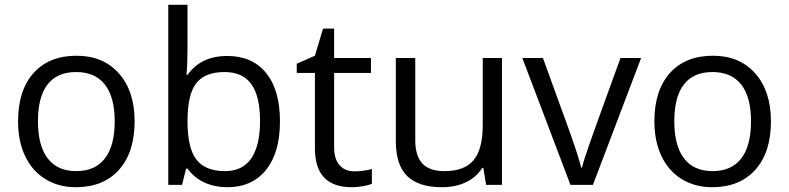

<svg xmlns="http://www.w3.org/2000/svg" viewBox="-20 -780 3329 810"><path d="M547.9 -268.1Q547.9 -137.2 481.9 -63.7Q416 9.8 299.8 9.8Q228 9.8 172.4 -23.9Q116.7 -57.6 86.4 -120.6Q56.2 -183.6 56.2 -268.1Q56.2 -398.9 121.6 -471.9Q187 -544.9 303.2 -544.9Q415.5 -544.9 481.7 -470.2Q547.9 -395.5 547.9 -268.1ZM140.1 -268.1Q140.1 -165.5 181.2 -111.8Q222.2 -58.1 301.8 -58.1Q381.3 -58.1 422.6 -111.6Q463.9 -165 463.9 -268.1Q463.9 -370.1 422.6 -423.1Q381.3 -476.1 300.8 -476.1Q221.2 -476.1 180.7 -423.8Q140.1 -371.6 140.1 -268.1Z M939 -543.9Q1044.4 -543.9 1102.8 -471.9Q1161.1 -399.9 1161.1 -268.1Q1161.1 -136.2 1102.3 -63.2Q1043.5 9.8 939 9.8Q886.7 9.8 843.5 -9.5Q800.3 -28.8 771 -68.8H765.1L748 0H689.9V-759.8H771V-575.2Q771 -513.2 767.1 -463.9H771Q827.6 -543.9 939 -543.9ZM927.2 -476.1Q844.2 -476.1 807.6 -428.5Q771 -380.9 771 -268.1Q771 -155.3 808.6 -106.7Q846.2 -58.1 929.2 -58.1Q1003.9 -58.1 1040.5 -112.5Q1077.1 -167 1077.1 -269Q1077.1 -373.5 1040.5 -424.8Q1003.9 -476.1 927.2 -476.1Z M1475.6 -57.1Q1497.1 -57.1 1517.1 -60.3Q1537.1 -63.5 1548.8 -66.9V-4.9Q1535.6 1.5 1510 5.6Q1484.4 9.8 1463.9 9.8Q1308.6 9.8 1308.6 -153.8V-472.2H1231.9V-511.2L1308.6 -544.9L1342.8 -659.2H1389.6V-535.2H1544.9V-472.2H1389.6V-157.2Q1389.6 -108.9 1412.6 -83Q1435.5 -57.1 1475.6 -57.1Z M1731.9 -535.2V-188Q1731.9 -122.6 1761.7 -90.3Q1791.5 -58.1 1855 -58.1Q1939 -58.1 1977.8 -104Q2016.6 -149.9 2016.6 -253.9V-535.2H2097.7V0H2030.8L2019 -71.8H2014.6Q1989.7 -32.2 1945.6 -11.2Q1901.4 9.8 1844.7 9.8Q1747.1 9.8 1698.5 -36.6Q1649.9 -83 1649.9 -185.1V-535.2Z M2386.7 0 2183.6 -535.2H2270.5L2385.7 -217.8Q2424.8 -106.4 2431.6 -73.2H2435.5Q2440.9 -99.1 2469.5 -180.4Q2498 -261.7 2597.7 -535.2H2684.6L2481.4 0Z M3232.4 -268.1Q3232.4 -137.2 3166.5 -63.7Q3100.6 9.8 2984.4 9.8Q2912.6 9.8 2856.9 -23.9Q2801.3 -57.6 2771 -120.6Q2740.7 -183.6 2740.7 -268.1Q2740.7 -398.9 2806.2 -471.9Q2871.6 -544.9 2987.8 -544.9Q3100.1 -544.9 3166.3 -470.2Q3232.4 -395.5 3232.4 -268.1ZM2824.7 -268.1Q2824.7 -165.5 2865.7 -111.8Q2906.7 -58.1 2986.3 -58.1Q3065.9 -58.1 3107.2 -111.6Q3148.4 -165 3148.4 -268.1Q3148.4 -370.1 3107.2 -423.1Q3065.9 -476.1 2985.4 -476.1Q2905.8 -476.1 2865.2 -423.8Q2824.7 -371.6 2824.7 -268.1Z"/></svg>

Font: f0_25643 
Style: Regular
Weight: 400
Foundry: Ascender Corporation
Version: Version 1.10